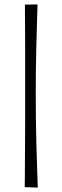

<svg xmlns="http://www.w3.org/2000/svg" viewBox="-20 -714 283 870"><path d="M151 136 92 134Q92 128 92.5 99Q93 70 93 24.5Q93 -21 93.5 -74.5Q94 -128 94 -183.5Q94 -239 94 -288Q94 -337 94 -390.5Q94 -444 94 -495.5Q94 -547 93.5 -589.5Q93 -632 93 -660Q93 -688 93 -693L150 -694Q150 -689 149 -661.5Q148 -634 147 -591Q146 -548 144.5 -497Q143 -446 142.5 -392Q142 -338 142 -289Q142 -240 142.5 -184.5Q143 -129 144.5 -74.5Q146 -20 147.5 25.5Q149 71 150 100.5Q151 130 151 136Z"/></svg>

Font: Truculenta Light
Style: Regular
Weight: 300
Version: Version 1.002